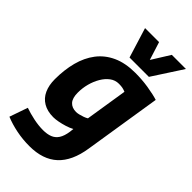

<svg xmlns="http://www.w3.org/2000/svg" viewBox="-316 -870 1172 1172"><g transform="rotate(45 270.0 -284.5)"><path d="M-14 179 27 61Q64 74 107 83Q150 92 189 92Q224 92 249.5 82Q275 72 290.5 48Q306 24 312 -17L315 -44Q295 -33 269 -25Q243 -17 219 -12.5Q195 -8 177 -8Q126 -8 90.5 -29Q55 -50 37.5 -88.5Q20 -127 20 -179Q20 -260 38 -328.5Q56 -397 94.5 -447.5Q133 -498 194 -526Q255 -554 341 -554Q366 -554 395 -552Q424 -550 452.5 -545.5Q481 -541 505.5 -535.5Q530 -530 545 -525L466 -26Q447 98 381 159Q315 220 199 220Q141 220 86.5 209Q32 198 -14 179ZM375 -425Q364 -430 350.5 -433Q337 -436 317 -436Q285 -436 259.5 -417Q234 -398 215.5 -366.5Q197 -335 187 -297.5Q177 -260 177 -220Q177 -173 197 -151Q217 -129 253 -129Q264 -129 278 -132.5Q292 -136 306.5 -141Q321 -146 332 -153ZM542 -789 416 -595H249L189 -789H310L347 -672L420 -789Z"/></g></svg>

Font: Georama ExtraCondensed Thin
Style: Bold Italic
Weight: 700
Italic angle: -9°
Version: Version 1.001